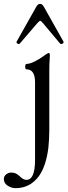

<svg xmlns="http://www.w3.org/2000/svg" viewBox="-81 -706 354 997"><path d="M0 271Q-22 271 -41.5 258Q-61 245 -61 224Q-61 208 -48.5 199Q-36 190 -22 190Q2 190 21 209Q40 228 56 228Q101 228 101 124V-279Q101 -346 56 -346Q52 -346 50.5 -353Q49 -360 50.5 -367Q52 -374 56 -374Q73 -374 98.5 -386.5Q124 -399 151 -419Q168 -431 172 -431Q178 -431 178 -417Q176 -392 175.5 -374Q175 -356 175 -342V-29Q175 -4 173.5 19.5Q172 43 170 63Q158 156 122 207Q76 271 0 271ZM22 -480Q18 -475 10 -479.5Q2 -484 6 -491L108 -672Q116 -686 127 -686Q138 -686 146 -672L248 -491Q252 -484 244 -479.5Q236 -475 231 -480L142 -586Q132 -598 127 -598Q124 -598 113 -586Z"/></svg>

Font: Junicode
Style: Regular
Weight: 400
Designer: Peter S. Baker
Version: Version 2.100; ttfautohint (v1.8.4)